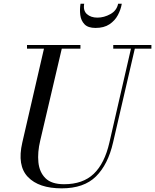

<svg xmlns="http://www.w3.org/2000/svg" viewBox="-20 -990 828 1024"><path d="M429 -970Q422.5 -933.5 443.5 -914.8Q464.5 -896 499.5 -896Q535 -896 568.8 -914.8Q602.5 -933.5 610 -970H629.5Q624.5 -939.5 608.8 -909.8Q593 -880 563.8 -860.5Q534.5 -841 489.5 -841Q449.5 -841 430.8 -860.5Q412 -880 408.2 -909.8Q404.5 -939.5 409.5 -970ZM124 -750H409V-730.5H309.5L194.5 -240Q179.5 -177.5 184.8 -124.8Q190 -72 222.2 -39.8Q254.5 -7.5 321.5 -7.5Q422 -7.5 480 -63Q538 -118.5 563.5 -230L678.5 -730.5H584V-750H787.5V-730.5H699L583 -230Q556 -112.5 491.8 -49Q427.5 14.5 309 14.5Q187 14.5 128.8 -46.2Q70.5 -107 99 -230L214.5 -730.5H124Z"/></svg>

Font: Bodoni* 11pt
Style: Italic
Weight: 400
Italic angle: -13°
Version: Version 2.3